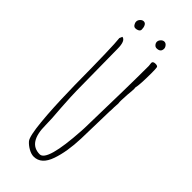

<svg xmlns="http://www.w3.org/2000/svg" viewBox="-255 -820 876 876"><g transform="rotate(45 183.0 -381.5)"><path d="M112 -20Q98 -38 90 -121Q82 -204 80 -311Q80 -335 79 -347Q77 -598 71 -644L77 -658Q100 -655 100 -603L103 -338Q103 -310 108 -232Q114 -162 114 -126Q114 -12 189 -12Q235 -12 248 -222L249 -242Q256 -517 256 -649L255 -658Q254 -662 254 -667Q254 -678 271 -678Q283 -678 286 -672Q288 -662 288 -637Q288 -561 282 -535L283 -529Q283 -516 280 -489L278 -449V-439Q279 -435 279 -429Q277 -405 277 -383Q276 -376 276 -361Q274 -266 272 -196Q269 -109 248 -49Q226 15 177 15Q161 15 142.5 4.5Q124 -6 112 -20ZM204 -753Q204 -762 211.5 -770Q219 -778 228 -778Q237 -778 243.5 -770Q250 -762 250 -754Q250 -731 224 -731Q216 -731 210 -738Q204 -745 204 -753ZM72 -752Q72 -761 79.5 -769Q87 -777 96 -777Q106 -777 111 -767Q116 -757 116 -744Q116 -736 108.5 -731.5Q101 -727 91 -727Q83 -727 77.5 -735Q72 -743 72 -752Z"/></g></svg>

Font: Amatic SC
Style: Regular
Weight: 400
Designer: Multiple Designers
Foundry: Vernon Adams
Version: Version 2.505